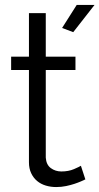

<svg xmlns="http://www.w3.org/2000/svg" viewBox="-20 -750 402 776"><path d="M276 -620 231 -637 290 -730H362ZM325 -25Q319 -22 307.5 -17Q296 -12 281 -7Q266 -2 247 2Q228 6 207 6Q185 6 165 0Q145 -6 130 -18.5Q115 -31 106 -50Q97 -69 97 -94V-467H25V-521H97V-697H165V-521H285V-467H165V-113Q167 -84 185.5 -70.5Q204 -57 228 -57Q257 -57 279 -66.5Q301 -76 307 -80Z"/></svg>

Font: Oxford Sans
Style: Regular
Weight: 400
Designer: Matt McInerney, Pablo Impallari, Rodrigo Fuenzalida
Foundry: Matt McInerney, Pablo Impallari, Rodrigo Fuenzalida
Version: Version 3.000g; ttfautohint (v1.5) -l 8 -r 28 -G 28 -x 14 -D